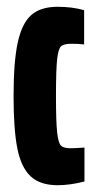

<svg xmlns="http://www.w3.org/2000/svg" viewBox="-20 -538 281 566"><path d="M20 -255Q20 -357 32.5 -413.5Q45 -470 72.5 -494Q100 -518 150 -518Q193 -518 228 -508V-407Q213 -409 191 -409Q169 -409 160.5 -402Q152 -395 148.5 -364Q145 -333 145 -255Q145 -179 148.5 -147.5Q152 -116 160 -108.5Q168 -101 188 -101Q201 -101 229 -103V-3Q186 8 150 8Q98 8 70 -18.5Q42 -45 31 -101Q20 -157 20 -255Z"/></svg>

Font: Saira Ultra Condensed Black
Style: Regular
Weight: 900
Width: 1
Designer: Hector Gatti with collaboration of the Omnibus-Type team
Foundry: Omnibus-Type
Version: Version 1.001; ttfautohint (v1.8)